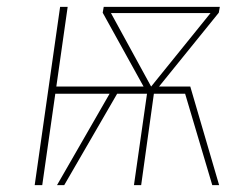

<svg xmlns="http://www.w3.org/2000/svg" viewBox="-20 -539 726 559"><path d="M534 -287 618 0H598L519 -266H428L391 0H370L408 -266H321L167 0H146L299 -266H141L103 0H81L155 -519H177L144 -287H398L279 -502L282 -519H620L617 -502L443 -287ZM420 -287 593 -501H303Z"/></svg>

Font: FiraGO Thin
Style: Italic
Weight: 100
Italic angle: -8°
Designer: bBox Type GmbH
Foundry: bBox Type GmbH
Version: Version 1.001